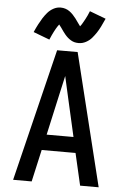

<svg xmlns="http://www.w3.org/2000/svg" viewBox="-63 -1017 702 1062"><g transform="rotate(5 288.0 -486.0)"><path d="M51 0H154L194 -178H382L423 0H526L345 -735H231ZM214 -265 264 -490Q270 -517 276 -543.5Q282 -570 288 -597Q294 -570 300 -543.5Q306 -517 312 -490L363 -265ZM346 -785Q367 -785 386.5 -795.5Q406 -806 419 -821.5Q432 -837 442 -852Q452 -867 462 -887Q472 -907 483 -932L393 -966Q388 -953 382.5 -941.5Q377 -930 372 -920.5Q367 -911 362.5 -903.5Q358 -896 355 -890.5Q352 -885 346 -878Q339 -887 331.5 -898Q324 -909 316.5 -919Q309 -929 299.5 -939Q290 -949 279.5 -956.5Q269 -964 256.5 -968Q244 -972 230 -972Q209 -972 190 -961.5Q171 -951 157.5 -935Q144 -919 134.5 -904Q125 -889 114.5 -869Q104 -849 93 -824L183 -790Q189 -804 194 -815Q199 -826 204 -835.5Q209 -845 213.5 -853Q218 -861 221.5 -866Q225 -871 230 -878Q236 -871 243 -861Q250 -851 255.5 -843Q261 -835 269 -825.5Q277 -816 285 -809Q293 -802 303 -796Q313 -790 323.5 -787.5Q334 -785 346 -785Z"/></g></svg>

Font: Iosevka Sparkle Medium
Style: Regular
Weight: 500
Designer: Belleve Invis
Foundry: Belleve Invis
Version: Version 4.5.0; ttfautohint (v1.8.3)